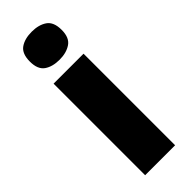

<svg xmlns="http://www.w3.org/2000/svg" viewBox="-258 -798 820 820"><g transform="rotate(-45 151.5 -388.0)"><path d="M152 -776Q194 -776 221 -757.5Q248 -739 248 -691Q248 -644 220.5 -625.5Q193 -607 152 -607Q109 -607 82.5 -625.5Q56 -644 56 -691Q56 -739 82.5 -757.5Q109 -776 152 -776ZM242 -553V0H61V-553Z"/></g></svg>

Font: Noto Sans Khmer UI SemiCondensed Black
Style: Regular
Weight: 900
Width: 4
Designer: Danh Hong and the Monotype Design Team
Foundry: Monotype Imaging Inc.
Version: Version 2.002; ttfautohint (v1.8.4.7-5d5b)